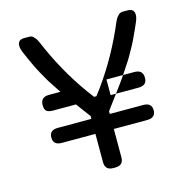

<svg xmlns="http://www.w3.org/2000/svg" viewBox="-101 -778 869 877"><g transform="rotate(-15 333.5 -339.5)"><path d="M131 -243H535Q575 -243 575 -207.5Q575 -172 535 -172H131Q91 -172 91 -207.5Q91 -243 131 -243ZM131 -399H262V-325H131Q110 -325 100.5 -332.5Q91 -340 91 -361Q91 -399 131 -399ZM403 -399V-325H535Q575 -325 575 -361Q575 -399 535 -399ZM90 -679H111Q124 -679 130 -673Q136 -667 139.5 -663Q143 -659 147 -651.5Q151 -644 153 -639Q155 -634 159.5 -624Q164 -614 166 -609Q233 -460 328 -337H339Q434 -460 501 -609Q503 -614 507.5 -624Q512 -634 514 -639Q516 -644 520 -651.5Q524 -659 527.5 -663Q531 -667 536 -672Q543 -679 556 -679H577Q609 -679 609 -651Q609 -637 603 -622Q597 -607 587 -585.5Q577 -564 569 -546.5Q561 -529 548.5 -507Q536 -485 528.5 -471.5Q521 -458 505 -434.5Q489 -411 482.5 -400.5Q476 -390 457 -364Q438 -338 432 -330Q387 -270 377 -256V-38Q377 0 338 0H329Q290 0 290 -38V-256Q280 -270 254.5 -304Q229 -338 210 -364Q191 -390 184.5 -400.5Q178 -411 162 -434.5Q146 -458 138.5 -471.5Q131 -485 118.5 -507Q106 -529 98 -546.5Q90 -564 80 -585.5Q70 -607 64 -622Q58 -637 58 -651Q58 -679 90 -679Z"/></g></svg>

Font: Merge One
Style: Regular
Weight: 400
Designer: Kosal Sen
Foundry: Philatype
Version: Version 1.001